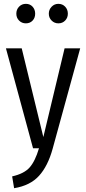

<svg xmlns="http://www.w3.org/2000/svg" viewBox="-20 -780 453 1010"><path d="M65.9 -708Q65.9 -730 80.3 -744.9Q94.7 -759.8 116.2 -759.8Q137.7 -759.8 151.4 -744.9Q165 -730 165 -708Q165 -686 151.4 -671.6Q137.7 -657.2 116.2 -657.2Q94.7 -657.2 80.3 -671.9Q65.9 -686.5 65.9 -708ZM287.1 -759.8Q308.6 -759.8 322.8 -744.9Q336.9 -730 336.9 -708Q336.9 -686.5 322.8 -671.9Q308.6 -657.2 287.1 -657.2Q266.1 -657.2 251.5 -671.9Q236.8 -686.5 236.8 -708Q236.8 -729.5 251.5 -744.6Q266.1 -759.8 287.1 -759.8ZM401.9 -525.9 256.8 2.9Q231.9 93.3 185.3 144.8Q138.7 196.3 54.2 210L43.9 147.9Q106.4 133.8 135.5 101.3Q164.6 68.8 185.1 0H153.8L11.2 -525.9H94.2L208 -59.1L319.8 -525.9Z"/></svg>

Font: Fira Sans Compressed Book
Style: Regular
Weight: 350
Width: 1
Designer: Carrois Corporate & Edenspiekermann AG
Foundry: Carrois Corporate GbR & Edenspiekermann AG
Version: Version 4.203;PS 004.203;hotconv 1.0.88;makeotf.lib2.5.64775